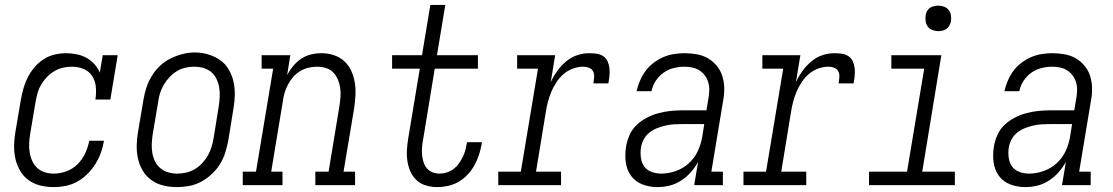

<svg xmlns="http://www.w3.org/2000/svg" viewBox="-20 -755 4540 783"><path d="M200 8Q171 8 144.5 1.5Q118 -5 97 -20Q76 -35 62.5 -58Q49 -81 43 -107Q37 -133 37.5 -161.5Q38 -190 43 -218L65 -348Q69 -371 75.5 -394Q82 -417 93 -439Q104 -461 120.5 -480.5Q137 -500 158 -513.5Q179 -527 203 -532.5Q227 -538 250 -538Q272 -538 293.5 -533.5Q315 -529 333 -519Q351 -509 365 -493.5Q379 -478 387 -459L399 -530H460L430 -349H369Q373 -374 371 -399Q369 -424 356.5 -444Q344 -464 321.5 -473.5Q299 -483 274 -483Q256 -483 237.5 -479Q219 -475 202 -465Q185 -455 171.5 -441Q158 -427 148 -410Q138 -393 133 -375Q128 -357 125 -339L103 -209Q100 -190 99 -171Q98 -152 101 -133.5Q104 -115 111.5 -98.5Q119 -82 132 -70Q145 -58 162.5 -52.5Q180 -47 200 -47Q225 -47 251 -56.5Q277 -66 296.5 -85.5Q316 -105 327.5 -130Q339 -155 344 -181H404Q400 -156 391.5 -132.5Q383 -109 369.5 -87Q356 -65 337 -46Q318 -27 295.5 -14.5Q273 -2 248.5 3Q224 8 200 8Z M701 8Q673 8 646 1.5Q619 -5 597.5 -20.5Q576 -36 562.5 -58.5Q549 -81 543 -107Q537 -133 537.5 -161.5Q538 -190 543 -218L565 -348Q569 -373 577 -397.5Q585 -422 598.5 -444.5Q612 -467 632 -486Q652 -505 675.5 -516.5Q699 -528 724 -534.5Q749 -541 775 -541Q803 -541 829.5 -533Q856 -525 877.5 -510Q899 -495 912.5 -472Q926 -449 932 -423Q938 -397 937.5 -368.5Q937 -340 932 -312L911 -182Q906 -157 898.5 -132.5Q891 -108 877 -85.5Q863 -63 843 -44.5Q823 -26 799.5 -13.5Q776 -1 750.5 3.5Q725 8 701 8ZM702 -47Q720 -47 738.5 -51Q757 -55 774 -65Q791 -75 804.5 -89.5Q818 -104 827.5 -120.5Q837 -137 842.5 -155Q848 -173 851 -191L872 -321Q875 -341 876 -360.5Q877 -380 874 -398Q871 -416 863 -433Q855 -450 841 -461.5Q827 -473 809 -478Q791 -483 771 -483Q753 -483 734.5 -478.5Q716 -474 700 -464Q684 -454 670.5 -439.5Q657 -425 647.5 -408.5Q638 -392 632.5 -374.5Q627 -357 625 -339L603 -209Q600 -189 599 -170Q598 -151 601 -132.5Q604 -114 612 -97.5Q620 -81 633.5 -69.5Q647 -58 665 -52.5Q683 -47 702 -47Z M970 0V-55H1024L1094 -475H1047V-530H1164L1151 -449Q1161 -468 1175.5 -485.5Q1190 -503 1208.5 -515.5Q1227 -528 1248.5 -533Q1270 -538 1291 -538Q1317 -538 1341.5 -530Q1366 -522 1384 -505.5Q1402 -489 1412.5 -466Q1423 -443 1427 -417.5Q1431 -392 1429.5 -365.5Q1428 -339 1424 -312L1381 -55H1428V0H1266V-55H1320L1364 -321Q1367 -340 1368.5 -359Q1370 -378 1367.5 -396Q1365 -414 1358 -430.5Q1351 -447 1339 -459.5Q1327 -472 1309.5 -477.5Q1292 -483 1273 -483Q1256 -483 1238.5 -479Q1221 -475 1205 -465.5Q1189 -456 1176.5 -442Q1164 -428 1155.5 -412Q1147 -396 1141.5 -379.5Q1136 -363 1134 -345L1086 -55H1132V0Z M1763 8Q1740 8 1717.5 1.5Q1695 -5 1679 -20Q1663 -35 1654 -55Q1645 -75 1641.5 -98Q1638 -121 1639.5 -144.5Q1641 -168 1645 -192L1692 -475H1579V-530H1701L1735 -735H1796L1762 -530H1929V-475H1753L1705 -183Q1702 -168 1701 -152.5Q1700 -137 1701.5 -122Q1703 -107 1707.5 -93Q1712 -79 1721 -68.5Q1730 -58 1743.5 -52.5Q1757 -47 1773 -47Q1787 -47 1801.5 -51.5Q1816 -56 1828.5 -65Q1841 -74 1850 -86.5Q1859 -99 1866 -112.5Q1873 -126 1877 -140Q1881 -154 1883 -168Q1884 -170 1884 -171.5Q1884 -173 1884 -175H1945Q1945 -173 1944.5 -170.5Q1944 -168 1944 -166Q1940 -144 1933 -122.5Q1926 -101 1914.5 -80.5Q1903 -60 1886.5 -42.5Q1870 -25 1850 -13.5Q1830 -2 1807.5 3Q1785 8 1763 8Z M2012 0V-55H2104L2174 -475H2089V-530H2244L2226 -420Q2237 -444 2252.5 -465.5Q2268 -487 2288 -504Q2308 -521 2332.5 -529.5Q2357 -538 2382 -538Q2398 -538 2413 -536Q2428 -534 2440 -526Q2452 -518 2458 -504.5Q2464 -491 2465.5 -476.5Q2467 -462 2465.5 -446.5Q2464 -431 2461 -415H2400Q2402 -428 2403 -440.5Q2404 -453 2399 -463.5Q2394 -474 2382.5 -478.5Q2371 -483 2359 -483Q2338 -483 2317 -475.5Q2296 -468 2279 -453.5Q2262 -439 2249.5 -420Q2237 -401 2228.5 -381Q2220 -361 2214.5 -340Q2209 -319 2206 -299L2166 -55H2268V0Z M2661 8Q2661 8 2661 8Q2661 8 2661 8Q2629 8 2600 -3Q2571 -14 2553.5 -38Q2536 -62 2532 -93.5Q2528 -125 2533 -156Q2537 -180 2547 -203.5Q2557 -227 2576 -245Q2595 -263 2618 -275Q2641 -287 2665.5 -293.5Q2690 -300 2714 -302.5Q2738 -305 2762 -305H2861L2869 -353Q2872 -370 2872.5 -386.5Q2873 -403 2868.5 -418.5Q2864 -434 2855 -446.5Q2846 -459 2833 -467.5Q2820 -476 2804 -479.5Q2788 -483 2771 -483Q2750 -483 2727.5 -477.5Q2705 -472 2686 -458.5Q2667 -445 2654 -425Q2641 -405 2637 -383H2576Q2581 -405 2590 -426Q2599 -447 2612.5 -465.5Q2626 -484 2645 -498.5Q2664 -513 2685 -522Q2706 -531 2728 -534.5Q2750 -538 2771 -538Q2797 -538 2822 -533.5Q2847 -529 2867.5 -517Q2888 -505 2903.5 -486Q2919 -467 2926 -444Q2933 -421 2933.5 -395.5Q2934 -370 2929 -344L2881 -55H2928V0H2811L2827 -95Q2815 -73 2797.5 -53Q2780 -33 2757.5 -18.5Q2735 -4 2710.5 2Q2686 8 2661 8ZM2677 -47Q2706 -47 2736 -57.5Q2766 -68 2789.5 -89.5Q2813 -111 2826 -139.5Q2839 -168 2844 -198L2852 -249H2762Q2745 -249 2728 -248Q2711 -247 2694 -243Q2677 -239 2660 -232.5Q2643 -226 2628.5 -214.5Q2614 -203 2605.5 -187Q2597 -171 2594 -154Q2591 -134 2593.5 -113Q2596 -92 2607 -76.5Q2618 -61 2637 -54Q2656 -47 2677 -47Z M3012 0V-55H3104L3174 -475H3089V-530H3244L3226 -420Q3237 -444 3252.5 -465.5Q3268 -487 3288 -504Q3308 -521 3332.5 -529.5Q3357 -538 3382 -538Q3398 -538 3413 -536Q3428 -534 3440 -526Q3452 -518 3458 -504.5Q3464 -491 3465.5 -476.5Q3467 -462 3465.5 -446.5Q3464 -431 3461 -415H3400Q3402 -428 3403 -440.5Q3404 -453 3399 -463.5Q3394 -474 3382.5 -478.5Q3371 -483 3359 -483Q3338 -483 3317 -475.5Q3296 -468 3279 -453.5Q3262 -439 3249.5 -420Q3237 -401 3228.5 -381Q3220 -361 3214.5 -340Q3209 -319 3206 -299L3166 -55H3268V0Z M3524 0V-55H3679L3749 -475H3615V-530H3819L3741 -55H3874V0ZM3806 -628Q3794 -628 3782.5 -632.5Q3771 -637 3764 -646Q3757 -655 3755 -667.5Q3753 -680 3755 -693Q3756 -701 3760.5 -709.5Q3765 -718 3772.5 -723Q3780 -728 3789 -730Q3798 -732 3806 -732Q3819 -732 3830.5 -727.5Q3842 -723 3849 -714Q3856 -705 3858 -692.5Q3860 -680 3858 -667Q3856 -659 3851.5 -650.5Q3847 -642 3839.5 -637Q3832 -632 3823.5 -630Q3815 -628 3806 -628Z M4161 8Q4161 8 4161 8Q4161 8 4161 8Q4129 8 4100 -3Q4071 -14 4053.5 -38Q4036 -62 4032 -93.5Q4028 -125 4033 -156Q4037 -180 4047 -203.5Q4057 -227 4076 -245Q4095 -263 4118 -275Q4141 -287 4165.5 -293.5Q4190 -300 4214 -302.5Q4238 -305 4262 -305H4361L4369 -353Q4372 -370 4372.5 -386.5Q4373 -403 4368.5 -418.5Q4364 -434 4355 -446.5Q4346 -459 4333 -467.5Q4320 -476 4304 -479.5Q4288 -483 4271 -483Q4250 -483 4227.5 -477.5Q4205 -472 4186 -458.5Q4167 -445 4154 -425Q4141 -405 4137 -383H4076Q4081 -405 4090 -426Q4099 -447 4112.5 -465.5Q4126 -484 4145 -498.5Q4164 -513 4185 -522Q4206 -531 4228 -534.5Q4250 -538 4271 -538Q4297 -538 4322 -533.5Q4347 -529 4367.5 -517Q4388 -505 4403.5 -486Q4419 -467 4426 -444Q4433 -421 4433.5 -395.5Q4434 -370 4429 -344L4381 -55H4428V0H4311L4327 -95Q4315 -73 4297.5 -53Q4280 -33 4257.5 -18.5Q4235 -4 4210.5 2Q4186 8 4161 8ZM4177 -47Q4206 -47 4236 -57.5Q4266 -68 4289.5 -89.5Q4313 -111 4326 -139.5Q4339 -168 4344 -198L4352 -249H4262Q4245 -249 4228 -248Q4211 -247 4194 -243Q4177 -239 4160 -232.5Q4143 -226 4128.5 -214.5Q4114 -203 4105.5 -187Q4097 -171 4094 -154Q4091 -134 4093.5 -113Q4096 -92 4107 -76.5Q4118 -61 4137 -54Q4156 -47 4177 -47Z"/></svg>

Font: Iosevka Slab Light Oblique
Style: Regular
Weight: 300
Italic angle: -9°
Monospace: yes
Designer: Belleve Invis
Foundry: Belleve Invis
Version: Version 11.1.1; ttfautohint (v1.8.3)